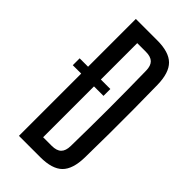

<svg xmlns="http://www.w3.org/2000/svg" viewBox="-248 -865 929 929"><g transform="rotate(45 217.0 -400.0)"><path d="M31.5 -473H241.5V-426H31.5ZM89 0V-800H235.5Q315.5 -800 351.2 -764.8Q387 -729.5 388.5 -649Q390 -560 390.5 -480Q391 -400 390.5 -320.2Q390 -240.5 388.5 -151.5Q387 -70.5 351.2 -35.2Q315.5 0 235 0ZM176.5 -78H235Q269 -78 284.8 -93.8Q300.5 -109.5 301 -142.5Q302 -207 302.8 -271.5Q303.5 -336 303.5 -400.5Q303.5 -465 302.8 -529.5Q302 -594 301 -658.5Q300.5 -691 284.8 -706.5Q269 -722 235.5 -722H176.5Z"/></g></svg>

Font: Big Shoulders Display Thin SemiBold
Style: Regular
Weight: 600
Version: Version 2.002